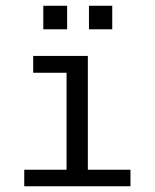

<svg xmlns="http://www.w3.org/2000/svg" viewBox="-20 -649 540 669"><path d="M95.7 -454.1H286.1V-57.6H434.6V0H64.5V-57.6H211.9V-395.5H95.7ZM130.9 -628.9H213.9V-546.9H130.9ZM290 -628.9H371.1V-546.9H290Z"/></svg>

Font: BabelStone Mayan Numerals
Style: Regular
Weight: 400
Designer: Andrew West
Foundry: BabelStone
Version: Version 11.000 June 09, 2018